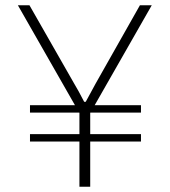

<svg xmlns="http://www.w3.org/2000/svg" viewBox="-20 -710 646 730"><path d="M340 -310H516V-282H324L323 -281V-200H516V-172H323V0H282V-172H94V-200H282V-281L281 -282H94V-310H265L48 -690H92L261 -394Q278 -366 300 -323H306L344 -393L512 -690H557Z"/></svg>

Font: Exo 2.0 Extra Light
Style: Regular
Weight: 250
Designer: Natanael Gama
Version: Version 1.001;PS 001.001;hotconv 1.0.70;makeotf.lib2.5.58329